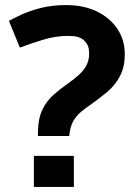

<svg xmlns="http://www.w3.org/2000/svg" viewBox="-20 -734 524 754"><path d="M129 -200V-216Q130 -270 147 -304.5Q164 -339 191 -362.5Q218 -386 247 -406Q268 -421 287 -437.5Q306 -454 318 -474.5Q330 -495 330 -523Q330 -548 322 -560.5Q314 -573 303 -581Q298 -585 285 -589Q272 -593 245 -593Q199 -593 149.5 -578Q100 -563 58 -547L15 -652Q33 -662 64 -676.5Q95 -691 139.5 -702.5Q184 -714 240 -714Q309 -714 360.5 -689Q412 -664 441 -620.5Q470 -577 470 -521Q470 -470 450.5 -434Q431 -398 401 -373Q371 -348 340 -326Q318 -311 298.5 -295Q279 -279 267 -257Q255 -235 252 -200ZM113 0V-122H270V0Z"/></svg>

Font: Ruda ExtraBold
Style: Regular
Weight: 800
Designer: Mariela Monsalve and Angelina Sanchez
Foundry: Mariela Monsalve and Angelina Sanchez
Version: Version 2.000